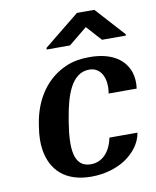

<svg xmlns="http://www.w3.org/2000/svg" viewBox="-85 -815 723 891"><g transform="rotate(-10 276.5 -370.0)"><path d="M73 -257C67 -220 66 -184 71 -152C86 -57 149 10 274 10C339 10 397 -9 437 -36C475 -62 511 -102 519 -154H387C373 -86 334 -47 281 -47C197 -47 195 -142 213 -255L216 -273C234 -384 267 -481 349 -481C403 -481 431 -429 419 -356H551C555 -383 553 -409 546 -432C525 -496 464 -538 360 -538C319 -538 282 -532 250 -518C158 -479 94 -393 75 -271ZM171 -607H281L368 -678L432 -607H544L545 -613L421 -750H339L172 -615Z"/></g></svg>

Font: Aerodynamic
Style: Obl
Weight: 500
Designer: Google
Version: Version 2.000980; 2014